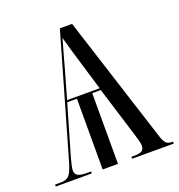

<svg xmlns="http://www.w3.org/2000/svg" viewBox="-129 -822 869 931"><g transform="rotate(-20 305.0 -357.0)"><path d="M1 0V-10H32Q60 -10 74 -25.5Q88 -41 102 -89L282 -714H345L555 -59Q564 -30 574.5 -20Q585 -10 604 -10H610V0H395V-10H408Q439 -10 450 -18Q461 -26 461 -44Q461 -53 457.5 -67Q454 -81 449 -97L366 -365H322V0H243V-365H193L119 -111Q114 -92 109.5 -74Q105 -56 105 -45Q105 -26 119 -18Q133 -10 166 -10H187V0ZM196 -375H364L324 -508Q309 -558 298 -595Q287 -632 278 -666Q268 -630 258.5 -597Q249 -564 237 -519Z"/></g></svg>

Font: Noto Serif Display Condensed
Style: Regular
Weight: 400
Width: 3
Designer: Monotype Design Team
Foundry: Monotype Imaging Inc.
Version: Version 2.009